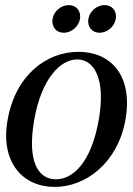

<svg xmlns="http://www.w3.org/2000/svg" viewBox="-20 -720 524 756"><path d="M195 16C320 16 444 -81 474 -248C505 -425 414 -516 289 -516C164 -516 41 -425 10 -248C-20 -81 70 16 195 16ZM115 -249C143 -409 217 -486 284 -486C351 -486 397 -409 369 -249C339 -79 267 -14 200 -14C133 -14 85 -79 115 -249ZM187 -646C182 -615 201 -591 231 -591C261 -591 290 -615 295 -646C300 -676 281 -700 251 -700C221 -700 192 -676 187 -646ZM328 -646C323 -615 342 -591 372 -591C402 -591 431 -615 436 -646C441 -676 422 -700 392 -700C362 -700 333 -676 328 -646Z"/></svg>

Font: RL Madena Oblique
Style: Regular
Weight: 400
Italic angle: -10°
Designer: I Kadek Wantara Putra
Foundry: Roughlines ID
Version: Version 1.000;Glyphs 3.1.2 (3151)